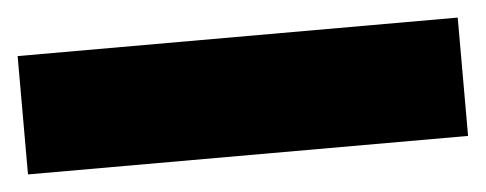

<svg xmlns="http://www.w3.org/2000/svg" viewBox="-27 -22 597 236"><g transform="rotate(-5 271.5 96.0)"><path d="M0 169V23H543V169Z"/></g></svg>

Font: Bricolage Grotesque ExtraBold
Style: Regular
Weight: 800
Designer: Mathieu Triay
Foundry: Atelier Triay
Version: Version 1.001;gftools[0.9.33.dev8+g029e19f]